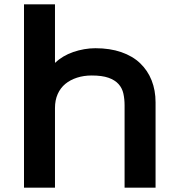

<svg xmlns="http://www.w3.org/2000/svg" viewBox="-20 -860 818 880"><path d="M693 -391V0H551V-377Q551 -406 545.5 -431Q540 -456 523.5 -474.5Q507 -493 477.5 -503.5Q448 -514 400 -514Q364 -514 333 -504Q302 -494 279.5 -475.5Q257 -457 244.5 -429Q232 -401 232 -365V0H90V-840H232V-573H234Q249 -588 270 -600.5Q291 -613 315.5 -621.5Q340 -630 366 -634.5Q392 -639 417 -639Q484 -639 536 -621Q588 -603 622.5 -570Q657 -537 675 -491.5Q693 -446 693 -391Z"/></svg>

Font: TypoPRO Sinkin Sans
Style: 600 SemiBold
Weight: 600
Designer: Keith Bates
Foundry: K-Type
Version: Sinkin Sans (version 1.0)  by Keith Bates   •   © 2014   www